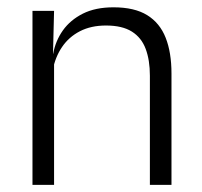

<svg xmlns="http://www.w3.org/2000/svg" viewBox="-20 -518 565 538"><path d="M400 0V-306Q400 -349.5 388.2 -381Q376.5 -412.5 349.5 -429.5Q322.5 -446.5 277 -446.5Q235 -446.5 204 -430.5Q173 -414.5 154 -386.5Q135 -358.5 128 -322.5L115.5 -367.5H129Q135.5 -403.5 156.2 -432.8Q177 -462 212.2 -479.8Q247.5 -497.5 298 -497.5Q357 -497.5 392.5 -475.5Q428 -453.5 444.2 -412.2Q460.5 -371 460.5 -312V0ZM71 0V-487.5H131.5L128.5 -367L131.5 -364V0Z"/></svg>

Font: Anek Odia Medium Light
Style: Regular
Weight: 300
Version: Version 1.003